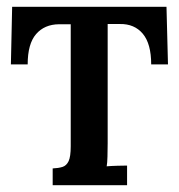

<svg xmlns="http://www.w3.org/2000/svg" viewBox="-20 -546 528 566"><path d="M425.7 -356.1Q425.7 -416.9 401 -446.5Q376.2 -476 333.3 -475.2H297.4V-123.2Q297.4 -103 296.8 -84.2Q296.3 -65.3 294.5 -55.7Q306.9 -56.8 326.7 -57.4Q346.5 -57.9 354.6 -57.9V0H135.3V-49.5Q152.2 -50.2 164.1 -53.9Q176 -57.6 182.3 -71Q188.5 -84.3 188.5 -114.8V-474.5H154Q111.1 -474.1 86.4 -445.5Q61.6 -416.9 61.6 -356.1H12.1L15.8 -525.9H470.8L475.2 -356.1Z"/></svg>

Font: Parastoo
Style: Regular
Weight: 400
Foundry: Saber Rastikerdar (saber.rastikerdar@gmail.com)
Version: Version 3.000